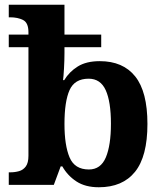

<svg xmlns="http://www.w3.org/2000/svg" viewBox="-20 -780 689 810"><path d="M397 10Q340 10 302.5 -14.5Q265 -39 243 -78H236L207 0H17V-53H24Q43 -53 60.5 -58Q78 -63 89 -78Q100 -93 100 -123V-581H17V-634H100V-644Q100 -684 77.5 -695.5Q55 -707 23 -707H17V-760H252V-634H407V-581H252V-557Q252 -526 250 -491Q248 -456 246 -442H251Q272 -477 308 -499.5Q344 -522 401 -522Q499 -522 550.5 -457.5Q602 -393 602 -257Q602 -120 549.5 -55Q497 10 397 10ZM355 -65Q405 -65 426.5 -116Q448 -167 448 -258Q448 -351 426 -399.5Q404 -448 354 -448Q295 -448 273.5 -400Q252 -352 252 -257Q252 -167 273.5 -116Q295 -65 355 -65Z"/></svg>

Font: Noto Serif
Style: Bold
Weight: 700
Designer: Monotype Design Team
Foundry: Monotype Imaging Inc.
Version: Version 2.014